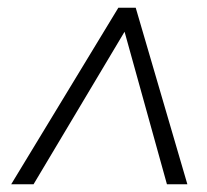

<svg xmlns="http://www.w3.org/2000/svg" viewBox="-20 -648 538 498"><path d="M9 -170 287 -628H332L466 -170H413L298 -584H314L67 -170Z"/></svg>

Font: Nunito Sans 10pt Condensed Light
Style: Italic
Weight: 300
Width: 3
Italic angle: -9°
Designer: Vernon Adams
Foundry: Vernon Adams
Version: Version 3.101;gftools[0.9.27]